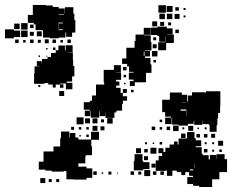

<svg xmlns="http://www.w3.org/2000/svg" viewBox="-31 -727 956 772"><path d="M205 -573H169V-576H142V-604H140V-606H112V-629H105V-635H81V-667H101V-707H153V-705H181V-699H205V-667H226V-669H205V-693H229V-672H230V-698H264V-672H268V-646H272V-596H259V-579H235V-596H232V-576H205ZM205 -633H222V-636H204V-609H205ZM80 -608H54V-634H80ZM48 -610H26V-632H48ZM104 -614H90V-628H104ZM205 -606H222V-609H205ZM25 -573H-11V-609H25V-604H50V-578H25ZM80 -578H54V-604H80ZM137 -581H117V-601H137ZM105 -583H89V-599H105ZM165 -553H149V-569H165ZM194 -554H180V-568H194ZM104 -554H90V-568H104ZM44 -554H30V-568H44ZM254 -554H240V-568H254ZM133 -555H121V-567H133ZM222 -556H212V-566H222ZM72 -556H62V-566H72ZM148 -390H106V-432H108V-460H127V-461H117V-481H137V-471H138V-490H160V-498H174V-514H193V-525H204V-544H230V-525H233V-545H261V-517H241V-516H262V-487H263V-462H268V-420H259V-399H237V-394H260V-368H234V-391H211V-388H224V-374H210V-387H163V-393H148ZM192 -526H182V-536H192ZM160 -528H154V-534H160ZM130 -498H124V-504H130ZM159 -499H155V-503H159ZM193 -375H181V-387H193ZM131 -377H123V-385H131ZM227 -341H207V-361H227ZM636 -676H606V-706H636ZM663 -679H639V-703H663ZM688 -684H674V-698H688ZM715 -687H707V-695H715ZM662 -650H640V-672H662ZM632 -650H610V-672H632ZM691 -651H671V-671H691ZM715 -657H707V-665H715ZM601 -621H581V-641H601ZM629 -623H613V-639H629ZM657 -625H645V-637H657ZM637 -525H605V-557H634V-582H633V-559H609V-582H602V-586H576V-616H602V-620H640V-613H663V-589H640V-588H668V-554H637ZM511 -381H491V-401H506V-407H487V-435H506V-438H488V-460H480V-470H460V-492H477V-535H510V-562H514V-588H547V-615H575V-587H548V-585H575V-558H578V-524H552V-522H572V-500H552V-494H574V-468H552H578V-434H556V-396H511ZM688 -594H674V-608H688ZM597 -565H585V-577H597ZM599 -533H583V-549H599ZM602 -500H580V-522H602ZM550 -502V-520H547V-502ZM596 -476H586V-486H596ZM368 -254H334V-280H332V-260H310V-282H330V-286H306V-316H330V-322H339V-343H355V-387H388V-396H386V-446H427V-465H455V-437H436V-436H456V-406H436V-399H449V-383H436V-374H454V-353H463V-340H480V-322H463V-309H460V-282H437V-275H429V-253H393V-275H392V-260H370V-280H368ZM478 -444H464V-458H478ZM476 -416H466V-426H476ZM474 -388H468V-394H474ZM479 -353H463V-369H479ZM506 -356H496V-366H506ZM305 -227H277V-255H305ZM422 -230H400V-252H422ZM361 -231H341V-251H361ZM331 -231H311V-251H331ZM387 -235H375V-247H387ZM361 -201H341V-221H361ZM389 -203H373V-219H389ZM267 -205H255V-217H267ZM296 -206H286V-216H296ZM326 -206H316V-216H326ZM317 -5H265V-6H236V-39H225V-37H177V-41H151V-45H125V-77H144V-118H184V-138H211V-171H214V-198H248V-174H250V-192H272V-174H284V-166H306V-144V-166H335V-197H367V-165H336V-139H339V-103H314V-98H312V-70H284V-57H317V-50H340V-12H317ZM326 -176H316V-186H326ZM294 -178H288V-184H294ZM573 -19H549V-43H573ZM662 -20H640V-42H662ZM752 -20H730V-42H752ZM508 -24H494V-38H508ZM598 -24H584V-38H598ZM628 -24H614V-38H628ZM358 -24H344V-38H358ZM417 -25H405V-37H417ZM537 -25H525V-37H537ZM384 -28H378V-34H384ZM443 -29H439V-33H443ZM151 9H131V-11H151ZM207 5H195V-7H207ZM177 5H165V-7H177ZM659 -228H633V-254H657V-258H633V-276H621V-326H652V-355H700V-346H721V-319H741H724V-343H741V-356H791V-355H797V-360H855V-302H854V-273H846V-251H843V-224H840V-197H812V-224H809V-243V-228H783V-242H782V-225H750V-242H748V-229H725V-222H687V-226H661V-252H659ZM700 -315H718V-316H700ZM717 -282V-260H718V-283V-287H695V-282ZM725 -253H737H725ZM621 -236H611V-246H621ZM687 -200H665V-222H687ZM746 -201H726V-221H746ZM653 -204H639V-218H653ZM593 -204H579V-218H593ZM621 -206H611V-216H621ZM710 -207H702V-215H710ZM800 -207H792V-215H800ZM769 -208H763V-214H769ZM637 -40H595V-82H621H607V-100H621V-111H606V-131H626V-116H634V-133H651V-146H669V-158H683V-146H687V-170H716V-171H721V-196H751V-171H756V-163H778V-139H756V-135H780V-109H784V-80V-103H808V-86H813V-104H839V-87H840V-107H872V-87H882V-35H851V-6H822V25H770V20H745V13H722V-15H745V-22H746V-46H732V-38H743V-24H729V-35H714V-23H698V-35H680V-41H656V-42H637ZM715 -172H697V-190H715ZM834 -173H818V-189H834ZM773 -174H759V-188H773ZM803 -174H789V-188H803ZM866 -141H846V-161H866ZM621 -146H611V-156H621ZM830 -147H822V-155H830ZM560 -147H552V-155H560ZM800 -147H792V-155H800ZM589 -148H583V-154H589ZM598 -109H574V-133H598ZM536 -111H516V-131H536ZM563 -114H549V-128H563ZM803 -114H789V-128H803ZM861 -116H851V-126H861ZM830 -117H822V-125H830ZM545 -42H507V-80H510V-107H542V-80H545V-75H570V-47H545ZM564 -83H548V-99H564ZM752 -51V-69H751V-51ZM594 -53H578V-69H594Z"/></svg>

Font: Rubik Storm
Style: Regular
Weight: 400
Designer: Hubert and Fischer, NaN
Foundry: Hubert and Fischer, NaN
Version: Version 2.201